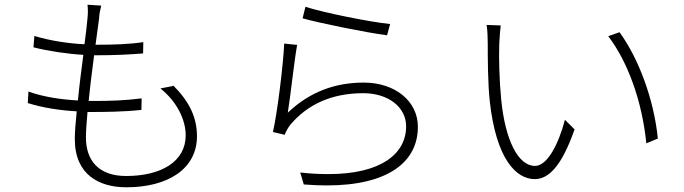

<svg xmlns="http://www.w3.org/2000/svg" viewBox="-20 -764 2908 816"><path d="M661.9 -388.1C735.1 -329.2 769.2 -251.8 769.2 -188.9C769.2 -77.8 665.8 -16 516 -16C399.1 -16 345.2 -82 345.2 -180C345.2 -206 348 -245 351.9 -288C429 -288 505 -288.7 581 -296.9L582 -345.9C512.1 -337 448.9 -334.9 380 -334.9H356.9C362.9 -397 371.8 -466.3 380 -529.1H392C467 -529.1 525.2 -532 588.1 -536.9L589.1 -584.9C529.1 -576 464.1 -573.9 392 -573.9H386C392 -616.8 397 -655.9 400.9 -683.9C402 -703.8 405.2 -720.2 410.2 -740.1L351.9 -744C354 -724.8 354 -707 351.9 -687.1C349.1 -659.1 345.2 -619 339.1 -576C270.2 -578.8 188.2 -592 126.1 -611.2L122.2 -562.9C185 -546.9 266.3 -534.8 334.2 -530.9C326 -468 317.1 -399.9 311.1 -337C241.1 -340.9 163.7 -351.9 100.9 -375L98 -326C160.9 -306.1 235.1 -294.7 306.1 -290.8C301.1 -242.9 297.9 -201 297.9 -172.9C297.9 -21 402 32 517 32C692.1 32 817.1 -45.1 817.1 -185C817.1 -266 784.1 -332 718 -399.1Z M1266 -686.1C1335.9 -666.2 1539.1 -625 1625 -614L1638.1 -661.9C1554 -670.1 1355.1 -710.2 1278.1 -735.1ZM1242.9 -573.2 1187.9 -578.8C1183.9 -490.8 1159.1 -285.2 1139.9 -203.1L1190 -191.1C1195 -204.2 1203.1 -220.2 1214.1 -234C1285.2 -318.2 1386.7 -367.9 1523.8 -367.9C1628.9 -367.9 1706 -310 1706 -226.9C1706 -110.8 1600.1 -24.1 1376.1 -24.1C1339.1 -24.1 1299 -25.9 1256 -30.9L1271 19.9C1306.1 22.7 1338.1 24.1 1369 24.1C1628.9 24.1 1756 -75.3 1756 -225.1C1756 -334.2 1659.1 -413 1525.9 -413C1404.8 -413 1297.2 -374.3 1203.1 -285.2C1214.1 -350.1 1229.8 -502.1 1242.9 -573.2Z M2108 -655.9 2047.9 -658C2051.8 -639.9 2052.9 -599.8 2052.9 -579.9C2052.9 -527 2052.9 -409.1 2061.8 -331C2088.8 -90.9 2171.9 -2.8 2252.8 -2.8C2310.7 -2.8 2366.8 -56.1 2421.9 -214.1L2381 -255C2353 -148.1 2305 -58.9 2253.9 -58.9C2181.8 -58.9 2127.1 -169 2110.1 -340.9C2101.9 -424 2099.8 -521 2101.9 -578.1C2103 -601.2 2105.8 -639.9 2108 -655.9ZM2612.9 -627.1 2565 -610.1C2647 -503.2 2708.8 -335.9 2726.9 -154.8L2775.9 -175.1C2758.9 -343 2693.9 -516 2612.9 -627.1Z"/></svg>

Font: Karasuma Gothic
Style: Light
Weight: 300
Designer: Rasmus Andersson / Ryoko Nishizuka
Foundry: rsms
Version: Version 1.00